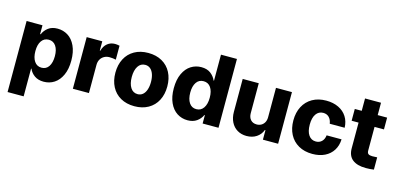

<svg xmlns="http://www.w3.org/2000/svg" viewBox="-77 -1206 3942 1905"><g transform="rotate(15 1894.0 -254.0)"><path d="M52.7 -530.3H215.8V-439.5H221.7Q238.8 -481 275.9 -509Q313 -537.1 371.1 -537.1Q429.2 -537.1 477.3 -507.1Q525.4 -477.1 554.2 -415.5Q583 -354 583 -264.6Q583 -177.7 554.9 -116.2Q526.9 -54.7 478.8 -23.4Q430.7 7.8 371.1 7.8Q314 7.8 276.4 -18.8Q238.8 -45.4 221.7 -85.9H217.8V199.2H52.7ZM314.5 -121.1Q362.3 -121.1 388.2 -159.9Q414.1 -198.7 414.1 -265.6Q414.1 -331.1 387.9 -369.6Q361.8 -408.2 314.5 -408.2Q267.1 -408.2 240.5 -370.1Q213.9 -332 213.9 -265.6Q213.9 -199.2 240.5 -160.2Q267.1 -121.1 314.5 -121.1Z M669.9 -530.3H830.1V-434.6H835Q849.1 -485.4 882.1 -511.7Q915 -538.1 960 -538.1Q979.5 -538.1 1006.8 -532.2V-388.7Q995.6 -392.1 976.6 -394.3Q957.5 -396.5 941.4 -396.5Q910.6 -396.5 886.5 -383.1Q862.3 -369.6 848.6 -345.5Q835 -321.3 835 -290V0H669.9Z M1036.1 -263.7Q1036.1 -345.2 1068.4 -407Q1100.6 -468.8 1160.9 -502.9Q1221.2 -537.1 1302.7 -537.1Q1384.3 -537.1 1444.6 -502.9Q1504.9 -468.8 1537.1 -407Q1569.3 -345.2 1569.3 -263.7Q1569.3 -182.1 1537.1 -120.4Q1504.9 -58.6 1444.6 -24.4Q1384.3 9.8 1302.7 9.8Q1221.2 9.8 1160.9 -24.4Q1100.6 -58.6 1068.4 -120.4Q1036.1 -182.1 1036.1 -263.7ZM1401.4 -264.6Q1401.4 -309.1 1389.9 -343.3Q1378.4 -377.4 1356.4 -396.2Q1334.5 -415 1303.7 -415Q1256.3 -415 1230.2 -374Q1204.1 -333 1204.1 -264.6Q1204.1 -196.3 1230.2 -155.3Q1256.3 -114.3 1303.7 -114.3Q1334.5 -114.3 1356.4 -133.1Q1378.4 -151.9 1389.9 -186Q1401.4 -220.2 1401.4 -264.6Z M1635.7 -264.6Q1635.7 -354 1664.8 -415.5Q1693.8 -477.1 1741.9 -507.1Q1790 -537.1 1847.7 -537.1Q1906.2 -537.1 1943.1 -509.3Q1980 -481.4 1998 -439.5H2002V-707H2166V0H2002.9V-85.9H1998Q1980 -45.4 1942.4 -18.8Q1904.8 7.8 1848.6 7.8Q1788.6 7.8 1740.2 -23.4Q1691.9 -54.7 1663.8 -116.2Q1635.7 -177.7 1635.7 -264.6ZM2004.9 -265.6Q2004.9 -332 1978.5 -370.1Q1952.1 -408.2 1904.3 -408.2Q1856.9 -408.2 1830.8 -369.6Q1804.7 -331.1 1804.7 -265.6Q1804.7 -198.7 1831.1 -159.9Q1857.4 -121.1 1904.3 -121.1Q1951.7 -121.1 1978.3 -160.2Q2004.9 -199.2 2004.9 -265.6Z M2614.3 -530.3H2778.3V0H2622.1V-97.7H2616.2Q2598.1 -49.3 2555.7 -21.2Q2513.2 6.8 2454.1 6.8Q2400.4 6.8 2359.1 -17.8Q2317.9 -42.5 2295.2 -87.6Q2272.5 -132.8 2272.5 -192.4V-530.3H2437.5V-223.6Q2437.5 -180.2 2460.2 -155Q2482.9 -129.9 2522.5 -129.9Q2548.3 -129.9 2569.1 -141.6Q2589.8 -153.3 2602.1 -175.5Q2614.3 -197.8 2614.3 -228.5Z M2864.3 -263.7Q2864.3 -344.7 2896.5 -406.5Q2928.7 -468.3 2989 -502.7Q3049.3 -537.1 3130.9 -537.1Q3202.6 -537.1 3257.3 -510.7Q3312 -484.4 3342.5 -436.3Q3373 -388.2 3375 -324.2H3221.7Q3215.8 -365.2 3192.6 -388.7Q3169.4 -412.1 3132.8 -412.1Q3086.4 -412.1 3059.3 -373.8Q3032.2 -335.4 3032.2 -265.6Q3032.2 -194.8 3059.1 -156.5Q3085.9 -118.2 3132.8 -118.2Q3168.9 -118.2 3192.9 -140.9Q3216.8 -163.6 3221.7 -205.1H3375Q3372.6 -140.6 3342.3 -92Q3312 -43.5 3257.8 -16.8Q3203.6 9.8 3130.9 9.8Q3048.8 9.8 2988.5 -24.7Q2928.2 -59.1 2896.2 -120.8Q2864.3 -182.6 2864.3 -263.7Z M3755.9 -409.2H3659.2V-166Q3659.2 -140.6 3672.4 -131.3Q3685.5 -122.1 3712.9 -122.1Q3733.4 -122.1 3762.7 -124V2Q3740.7 4.9 3723.4 6.3Q3706.1 7.8 3680.7 7.8Q3590.8 7.8 3542.7 -30.5Q3494.6 -68.8 3495.1 -147.5V-409.2H3423.8V-530.3H3495.1V-657.2H3659.2V-530.3H3755.9Z"/></g></svg>

Font: Pretendard JP ExtraBold
Style: Regular
Weight: 800
Designer: Base glyphs from Inter by Rasmus Andersson; Hangeul glyphs from Noto Sans CJK(Source Han Sans) by Jang Soo-young and Kan
Foundry: Kil Hyung-jin
Version: Version 1.309